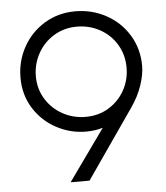

<svg xmlns="http://www.w3.org/2000/svg" viewBox="-52 -762 701 809"><g transform="rotate(-5 299.0 -358.0)"><path d="M298 -207Q232 -207 173 -238.5Q114 -270 78 -327Q42 -384 42 -457Q42 -527 75 -586.5Q108 -646 166 -681Q224 -716 296 -716Q366 -716 426 -683.5Q486 -651 521.5 -593Q557 -535 557 -462Q557 -426 541.5 -380Q526 -334 495 -290L294 0H214L369 -217Q336 -207 298 -207ZM491 -461Q491 -515 465 -558.5Q439 -602 394.5 -626.5Q350 -651 297 -651Q243 -651 199.5 -624.5Q156 -598 131.5 -553.5Q107 -509 107 -457Q107 -404 133.5 -361Q160 -318 204.5 -293.5Q249 -269 302 -269Q356 -269 399 -295Q442 -321 466.5 -365Q491 -409 491 -461Z"/></g></svg>

Font: Lineal Light
Style: Regular
Weight: 300
Designer: Created by Frank Adebiaye with contributions from Anton Moglia & Ariel Martín Pérez
Created by Frank ADEBIAYE with FontF
Foundry: Velvetyne Type Foundry
Version: Version 2.000